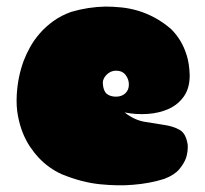

<svg xmlns="http://www.w3.org/2000/svg" viewBox="-20 -549 625 584"><path d="M359 -207Q388 -184 420 -178.5Q452 -173 479.5 -169Q507 -165 526.5 -154Q546 -143 551 -108Q552 -88 546 -69Q540 -52 525.5 -34.5Q511 -17 480 -5Q436 9 385 13Q341 17 285 11.5Q229 6 168 -19Q128 -37 97 -70Q84 -84 71.5 -102.5Q59 -121 49.5 -144.5Q40 -168 34.5 -197Q29 -226 31 -261Q34 -315 52 -364Q60 -385 72 -406.5Q84 -428 101.5 -448Q119 -468 142.5 -485Q166 -502 197 -513Q248 -528 301 -529Q323 -529 348.5 -526.5Q374 -524 399.5 -516.5Q425 -509 451 -495Q477 -481 501 -460Q517 -444 529 -424Q540 -406 548 -380.5Q556 -355 557 -320Q557 -281 539.5 -256Q522 -231 493.5 -218Q465 -205 429.5 -202.5Q394 -200 359 -207ZM333 -334Q316 -334 303.5 -321Q291 -308 293 -292Q295 -271 305.5 -263Q316 -255 333 -255Q350 -255 361 -265Q372 -275 372 -292Q372 -308 362 -321Q352 -334 333 -334Z"/></svg>

Font: Sniglet
Style: ExtraBold
Weight: 800
Version: Version 2.000; ttfautohint (v0.95) -l 8 -r 50 -G 200 -x 14 -